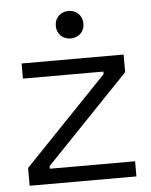

<svg xmlns="http://www.w3.org/2000/svg" viewBox="-50 -722 599 764"><g transform="rotate(-5 249.0 -340.0)"><path d="M37.5 0H464V-60.5H123.5V-71L455.5 -417V-487.5H48V-427H369.5V-417L37.5 -71ZM252 -569.5C283.5 -569.5 307 -592.5 307 -624.5C307 -656.5 283.5 -679.5 252 -679.5C220 -679.5 196.5 -656.5 196.5 -624.5C196.5 -592.5 220 -569.5 252 -569.5Z"/></g></svg>

Font: MCL Standard Light
Style: Regular
Weight: 300
Designer: Květoslav Bartoš
Foundry: Florian Karsten
Version: Version 1.001;Glyphs 3.2.3 (3260)